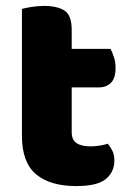

<svg xmlns="http://www.w3.org/2000/svg" viewBox="-20 -613 440 648"><path d="M222 -167Q222 -141 238.5 -130Q255 -119 285 -119Q300 -119 316 -121.5Q332 -124 344 -128Q353 -117 359.5 -103.5Q366 -90 366 -71Q366 -33 337.5 -9Q309 15 237 15Q149 15 101.5 -25Q54 -65 54 -155V-583Q65 -586 85.5 -589.5Q106 -593 129 -593Q173 -593 197.5 -577.5Q222 -562 222 -512V-448H353Q359 -437 364.5 -420.5Q370 -404 370 -384Q370 -349 354.5 -333.5Q339 -318 313 -318H222Z"/></svg>

Font: Baloo Da
Style: Regular
Weight: 400
Designer: Noopur Datye and Ek Type
Foundry: Ek Type
Version: Version 1.443;PS 1.000;hotconv 16.6.51;makeotf.lib2.5.65220;